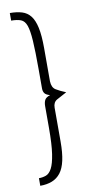

<svg xmlns="http://www.w3.org/2000/svg" viewBox="-89 -771 396 846"><g transform="rotate(-10 109.5 -348.5)"><path d="M20 38V4Q37 4 52 -1.5Q67 -7 78 -27.5Q89 -48 95.5 -90.5Q102 -133 102 -207V-304Q102 -320 107.5 -331Q113 -342 132 -348Q114 -353 108 -361.5Q102 -370 102 -383V-469Q102 -550 99 -596.5Q96 -643 88 -665.5Q80 -688 63.5 -694.5Q47 -701 20 -701V-735Q51 -735 74 -728Q97 -721 112 -702Q127 -683 134.5 -648Q142 -613 142 -557V-408Q143 -380 160 -369.5Q177 -359 204 -348Q177 -334 159.5 -324Q142 -314 142 -290V-138Q142 -88 134.5 -54Q127 -20 111.5 0Q96 20 73 29Q50 38 20 38Z"/></g></svg>

Font: Stick No Bills ExtraLight ExtraLight
Style: Regular
Weight: 250
Version: Version 2.000